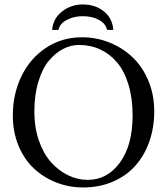

<svg xmlns="http://www.w3.org/2000/svg" viewBox="-20 -824 742 854"><path d="M211.9 -690.9Q216.3 -742.2 256.3 -773.2Q296.4 -804.2 348.1 -804.2Q404.3 -804.2 442.4 -773.2Q480.5 -742.2 483.9 -690.9H456.1Q450.2 -719.2 419.9 -735.6Q389.6 -752 348.1 -752Q309.1 -752 277.1 -735.4Q245.1 -718.8 240.2 -690.9ZM331.1 -624Q295.4 -624 261.5 -606.7Q227.5 -589.4 198.2 -554.9Q168.9 -520.5 150.9 -461.4Q132.8 -402.3 132.8 -327.1Q132.8 -257.3 152.8 -199.2Q172.9 -141.1 206.3 -103.3Q239.7 -65.4 282.2 -44.7Q324.7 -23.9 370.1 -23.9Q457.5 -23.9 513.7 -101.3Q569.8 -178.7 569.8 -310.1Q569.8 -386.2 551.8 -446.5Q533.7 -506.8 501.5 -545.4Q469.2 -584 426 -604Q382.8 -624 331.1 -624ZM666 -329.1Q666 -254.9 643.3 -191.9Q620.6 -128.9 579.8 -84.5Q539.1 -40 480 -15.1Q420.9 9.8 350.1 9.8Q285.6 9.8 228.8 -12.9Q171.9 -35.6 129.2 -76.2Q86.4 -116.7 61.8 -177.2Q37.1 -237.8 37.1 -310.1Q37.1 -407.2 76.2 -486.6Q115.2 -565.9 185.8 -612.1Q256.3 -658.2 344.2 -658.2Q409.7 -658.2 468.3 -634.3Q526.9 -610.4 570.8 -568.1Q614.7 -525.9 640.4 -463.9Q666 -401.9 666 -329.1Z"/></svg>

Font: Linux Libertine G
Style: Regular
Weight: 400
Designer: Philipp H. Poll
Foundry: Philipp H. Poll
Version: Version 4.7.5